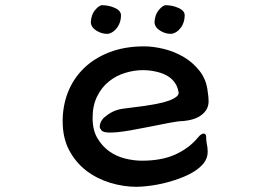

<svg xmlns="http://www.w3.org/2000/svg" viewBox="-20 -657 1040 733"><path d="M776.4 -270Q776.4 -231.9 736.8 -210Q716.3 -198.7 679.2 -194.8H678.7Q661.6 -194.8 626.2 -188Q590.8 -181.2 549.8 -172.9Q508.8 -164.6 478.3 -159.4Q447.8 -154.3 430.7 -152.6Q413.6 -150.9 399.9 -150.9Q374.5 -150.9 367.7 -158.9Q360.8 -167 360.8 -172.9Q360.8 -190.4 375 -206.1Q394.5 -223.1 411.4 -231Q428.2 -238.8 447.3 -241.7Q459 -243.7 481 -246.1Q537.1 -252.4 577.1 -260.3Q632.8 -271 653.3 -287.6Q662.1 -294.4 662.1 -303.2Q662.1 -304.2 661.6 -305.7Q657.2 -333.5 638.2 -352.5Q615.2 -375.5 572.3 -384.3Q549.3 -389.2 525.4 -389.2Q492.2 -389.2 457.8 -378.7Q423.3 -368.2 396 -346.2Q368.7 -324.7 351.1 -289.6Q333.5 -254.4 333.5 -207.5Q333.5 -160.6 351.6 -129.9Q370.1 -98.6 397.5 -79.1Q425.3 -59.6 458.5 -51.5Q491.7 -43.5 521.5 -43.5Q596.7 -43.5 648.7 -66.9Q700.7 -90.3 734.4 -130.4Q741.7 -139.2 745.6 -142.1Q752 -147 757.8 -147Q761.2 -147 764.2 -144Q767.1 -141.1 767.1 -134.3Q767.1 -120.6 769 -110.8Q772.9 -94.2 772.9 -77.1Q772.9 -53.7 757.8 -34.2Q730.5 0.5 665 24.4Q596.2 49.8 522.9 55.2Q511.2 56.2 502 56.2Q451.2 56.2 400.6 40.8Q350.1 25.4 309.6 -5.4Q269 -36.6 244.1 -83.5Q219.2 -130.4 219.2 -194.3Q219.2 -252.9 239.3 -304.7Q260.3 -357.4 300 -396.2Q339.8 -435.1 397.9 -457.5Q456.1 -480 530.3 -480Q565.9 -480 606.2 -470Q646.5 -460 682.1 -439Q717.3 -418 742.7 -385.3Q768.1 -352.5 772.9 -307.6Q776.4 -286.1 776.4 -270ZM368.2 -637.2Q394.5 -637.2 417 -627.4Q441.9 -616.7 441.9 -598.6Q441.9 -582 436.5 -568.8Q430.7 -553.7 420.4 -543.5Q408.2 -531.2 394.5 -528.3Q391.6 -527.8 388.7 -527.8Q367.7 -527.8 348.1 -540Q327.6 -552.7 326.7 -572.3Q328.6 -599.6 340.3 -615.2Q352.1 -630.4 361.8 -634.8L366.7 -637.2ZM611.3 -637.2Q636.7 -637.2 659.7 -627.4Q685.1 -616.7 685.1 -598.6Q685.1 -573.2 671.9 -553.2Q668 -547.9 662.4 -542.2Q656.7 -536.6 648.4 -532.2Q640.1 -527.8 631.8 -527.8Q610.8 -527.8 591.3 -540Q570.8 -552.7 569.8 -572.3Q571.8 -599.6 583.5 -615.2Q595.2 -630.4 605 -634.8L609.9 -637.2Z"/></svg>

Font: Bakudai
Style: Medium
Weight: 500
Version: Version 1.48